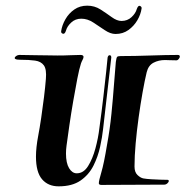

<svg xmlns="http://www.w3.org/2000/svg" viewBox="-20 -652 655 678"><path d="M187 6Q150 6 128.5 -19Q107 -44 107 -99Q107 -115 109 -133.5Q111 -152 115 -173Q120 -199 125.5 -236Q131 -273 135.5 -310Q140 -347 142 -373Q145 -407 135 -421Q125 -435 104 -438Q83 -441 51 -441Q32 -441 32 -447Q32 -451 37.5 -454.5Q43 -458 48 -458L110 -457Q130 -457 148.5 -456.5Q167 -456 183 -456Q208 -456 228 -457Q248 -458 264 -458Q275 -458 275 -451Q275 -447 271.5 -440.5Q268 -434 266 -428Q260 -410 253 -374Q246 -338 238.5 -294.5Q231 -251 225 -209.5Q219 -168 215 -138Q214 -131 213.5 -124Q213 -117 213 -110Q213 -76 224 -58Q235 -40 251 -40Q275 -40 291 -65.5Q307 -91 317 -128Q327 -165 331 -200Q339 -258 345 -310Q351 -362 355 -399Q359 -436 360 -449Q362 -457 367 -457Q373 -457 373 -449L344 -196Q341 -168 333.5 -133.5Q326 -99 310 -67Q294 -35 264.5 -14.5Q235 6 187 6ZM338 1Q329 1 329 -5Q329 -14 338 -44Q347 -74 358 -141Q368 -195 373.5 -250Q379 -305 382.5 -353Q386 -401 389 -433Q391 -448 393.5 -451Q396 -454 406 -454Q455 -454 511.5 -456Q568 -458 608 -458Q615 -458 615 -452Q615 -448 610.5 -443Q606 -438 601 -439Q587 -439 577.5 -439.5Q568 -440 563 -440Q540 -440 522 -430.5Q504 -421 498 -397Q491 -368 483.5 -326Q476 -284 469.5 -237Q463 -190 459 -145Q455 -100 455 -64Q455 -44 465.5 -34Q476 -24 486 -22Q497 -20 514 -19Q531 -18 546.5 -17.5Q562 -17 570 -17H571Q576 -17 576 -13Q576 -9 571 -4.5Q566 0 560 0Q503 0 450 0.5Q397 1 338 1ZM388 -532Q370 -532 350 -545.5Q330 -559 309.5 -572.5Q289 -586 267 -586Q246 -586 231.5 -572.5Q217 -559 213 -544Q209 -531 202 -533Q195 -535 196 -542Q199 -563 211 -584Q223 -605 242.5 -618.5Q262 -632 288 -632Q314 -632 335 -618.5Q356 -605 374.5 -591.5Q393 -578 409 -578Q430 -578 444.5 -591.5Q459 -605 463 -620Q468 -634 474.5 -631Q481 -628 480 -622Q477 -601 465 -580.5Q453 -560 433.5 -546Q414 -532 388 -532Z"/></svg>

Font: Tapestry
Style: Regular
Weight: 400
Designer: Robert E. Leuschke
Foundry: Robert E. Leuschke
Version: Version 1.010; ttfautohint (v1.8.4.7-5d5b)